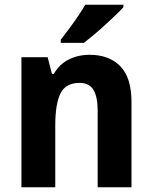

<svg xmlns="http://www.w3.org/2000/svg" viewBox="-20 -786 640 806"><path d="M356 -556Q438 -556 485 -508Q532 -460 532 -358V0H390V-321Q390 -379 372.5 -408.5Q355 -438 314 -438Q256 -438 234 -394Q212 -350 212 -259V0H70V-546H180L198 -476H206Q222 -504 245 -521.5Q268 -539 296.5 -547.5Q325 -556 356 -556ZM498 -756Q486 -742 465.5 -722.5Q445 -703 421 -681Q397 -659 373.5 -639.5Q350 -620 332 -606H235V-619Q252 -641 271 -666.5Q290 -692 307.5 -718Q325 -744 338 -766H498Z"/></svg>

Font: Noto Sans Thai SemiCondensed
Style: Bold
Weight: 700
Width: 4
Designer: Monotype Design Team
Foundry: Monotype Imaging Inc.
Version: Version 2.001